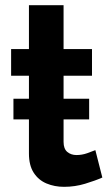

<svg xmlns="http://www.w3.org/2000/svg" viewBox="-20 -714 425 743"><path d="M32 -252V-332H92V-421H23V-524H92V-694H226V-524H336V-421H226V-332H325V-252H226V-165Q226 -138 240.5 -126Q255 -114 276 -114Q297 -114 317 -121Q337 -128 349 -133L376 -27Q349 -15 309.5 -3Q270 9 228 9Q191 9 160 -4Q129 -17 110.5 -45.5Q92 -74 92 -120V-252Z"/></svg>

Font: Raleway
Style: Bold
Weight: 700
Designer: Matt McInerney, Pablo Impallari, Rodrigo Fuenzalida
Foundry: Matt McInerney, Pablo Impallari, Rodrigo Fuenzalida
Version: Version 4.026